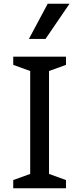

<svg xmlns="http://www.w3.org/2000/svg" viewBox="-20 -1010 425 1030"><path d="M334 0H51V-44L142 -77V-629L51 -662V-706H334V-662L243 -629V-77L334 -44ZM224 -801H135L236 -990H353Z"/></svg>

Font: Belgrano
Style: Regular
Weight: 400
Version: Version 1.002